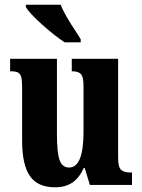

<svg xmlns="http://www.w3.org/2000/svg" viewBox="-20 -786 604 816"><path d="M74 -188V-413Q74 -443 70.5 -457.5Q67 -472 57 -477.5Q47 -483 26 -483H23V-536H222V-215Q222 -139 233 -106.5Q244 -74 274 -74Q335 -74 335 -227V-419Q335 -459 324 -471Q313 -483 288 -483H285V-536H482V-116Q482 -76 494.5 -64.5Q507 -53 533 -53H541V0H362L340 -72H336Q317 -30 287.5 -10Q258 10 214 10Q140 10 107 -38Q74 -86 74 -188ZM90 -756V-766H238Q254 -723 309 -642L323 -619V-606H255Q212 -634 158 -682.5Q104 -731 90 -756Z"/></svg>

Font: Noto Serif CondExtraBold
Style: Regular
Weight: 800
Width: 3
Designer: Monotype Design Team
Foundry: Monotype Imaging Inc.
Version: Version 1.001